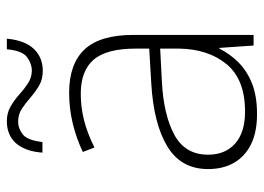

<svg xmlns="http://www.w3.org/2000/svg" viewBox="-125 -636 771 561"><g transform="rotate(-90 260.5 -355.5)"><path d="M270 -539Q354 -539 396.5 -494Q439 -449 439 -351V0H408L401 -100H399Q384 -70 359.5 -45Q335 -20 298 -5Q261 10 208 10Q155 10 119.5 -7.5Q84 -25 65.5 -57Q47 -89 47 -133Q47 -212 113 -252Q179 -292 297 -299L399 -305V-344Q399 -430 366.5 -467.5Q334 -505 267 -505Q228 -505 190 -495.5Q152 -486 110 -465L97 -499Q137 -518 180.5 -528.5Q224 -539 270 -539ZM303 -268Q205 -263 147 -231.5Q89 -200 89 -133Q89 -83 121.5 -54Q154 -25 215 -25Q309 -25 353.5 -79Q398 -133 399 -219V-273ZM95 -617Q97 -644 104.5 -663.5Q112 -683 123.5 -695.5Q135 -708 151 -714.5Q167 -721 187 -721Q211 -721 230 -710Q249 -699 265 -684.5Q281 -670 298 -659Q315 -648 335 -648Q355 -648 374 -662Q393 -676 397 -721H428Q423 -668 398 -642Q373 -616 334 -616Q309 -616 290.5 -627Q272 -638 256 -652Q240 -666 223.5 -677Q207 -688 185 -688Q166 -688 148.5 -674.5Q131 -661 126 -617Z"/></g></svg>

Font: Noto Sans Hebrew Thin ExtraLight
Style: Regular
Weight: 250
Version: Version 3.001